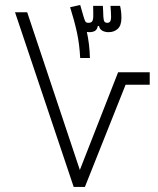

<svg xmlns="http://www.w3.org/2000/svg" viewBox="-20 -742 626 762"><path d="M272.5 0 39.6 -693.4H87.9L296.9 -67.4L448.7 -455.1H574.2V-405.8H478.5L316.9 0ZM298.3 -511.7Q295.4 -566.9 285.4 -613Q275.4 -659.2 258.3 -713.4L298.3 -722.2L310.1 -681.2Q314.9 -664.6 318.1 -658Q321.3 -651.4 330.6 -651.4Q340.8 -651.4 345.2 -656.5Q349.6 -661.6 350.1 -676.3Q350.1 -683.1 350.1 -694.8Q350.1 -706.5 349.6 -718.8H388.2Q389.2 -710 389.4 -697Q389.6 -684.1 390.1 -676.8Q391.1 -660.2 394.8 -655.8Q398.4 -651.4 406.2 -651.4Q420.9 -651.4 420.9 -673.8Q420.9 -682.6 420.2 -694.3Q419.4 -706.1 418.5 -718.8H456.5Q459 -709 460.4 -697Q461.9 -685.1 461.9 -670.9Q461.9 -641.1 447.5 -627.7Q433.1 -614.3 410.6 -614.3Q397 -614.3 386.2 -620.1Q375.5 -626 373 -638.7H368.2Q365.2 -623.5 356 -618.9Q346.7 -614.3 334 -614.3Q329.1 -614.3 324.7 -615.2Q335.4 -566.9 336.9 -511.7Z"/></svg>

Font: Cascadia Mono ExtraLight
Style: Regular
Weight: 200
Monospace: yes
Designer: Aaron Bell
Foundry: Saja Typeworks
Version: Version 2404.023; ttfautohint (v1.8.4)